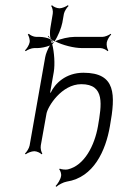

<svg xmlns="http://www.w3.org/2000/svg" viewBox="-20 -582 454 739"><path d="M76 -388 79 -385C85 -390 101 -397 112 -397H125C137 -397 158 -401 172 -407C164 -394 156 -374 154 -362L94 -22C92 -11 82 4 76 9L79 12C85 7 101 0 112 0C122 0 136 7 140 12L143 9C139 4 135 -11 137 -22L159 -145C164 -172 217 -258 293 -258C385 -258 371 -178 357 -96C344 -22 305 55 241 70C233 72 215 70 210 67L208 70C212 74 217 87 215 96C213 109 201 127 194 134L197 137C204 130 224 119 237 117C341 101 387 -3 403 -96C425 -218 427 -302 301 -302C233 -302 191 -260 175 -225L173 -226L187 -305C192 -335 189 -380 181 -412C185 -415 185 -417 188 -421C185 -419 181 -418 179 -416C177 -421 176 -427 174 -431C162 -437 145 -440 133 -440H120C109 -440 95 -447 91 -452L87 -449C91 -444 96 -429 94 -419C92 -408 82 -393 76 -388ZM173 -434C174 -433 173 -432 174 -431C175 -431 175 -430 176 -430C176 -431 175 -431 175 -432ZM164 -442C166 -439 170 -437 173 -434C171 -438 168 -441 166 -444ZM188 -421C189 -421 191 -423 192 -423H190C190 -422 188 -422 188 -421ZM192 -423C221 -408 265 -397 295 -397H366C376 -397 390 -390 394 -385L397 -388C393 -393 389 -408 391 -419C393 -429 402 -444 408 -449L406 -452C400 -447 384 -440 374 -440H266C246 -440 213 -433 192 -423ZM177 -559C181 -554 185 -539 183 -529L174 -475C172 -463 171 -445 175 -432C179 -429 185 -426 190 -423C203 -442 216 -474 220 -495L226 -529C228 -539 238 -554 244 -559L241 -562C235 -557 219 -550 209 -550C198 -550 184 -557 180 -562ZM176 -430C177 -426 178 -423 180 -421L184 -424C182 -426 180 -428 176 -430Z"/></svg>

Font: Armata Saber
Style: RgIta
Weight: 400
Designer: Jasper
Foundry: Cannot Into Space Fonts
Version: Version 0.970